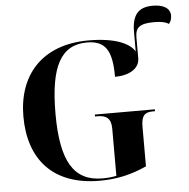

<svg xmlns="http://www.w3.org/2000/svg" viewBox="-59 -933 985 1001"><g transform="rotate(-5 434.0 -432.5)"><path d="M423 10C514 10 591 -8 669 -44V-251C669 -308 687 -326 728 -326H741V-336H427V-326H440C487 -326 511 -308 511 -255V-8C488 -3 463 -1 438 -1C288 -1 223 -108 223 -358C223 -607 283 -714 419 -714C517 -714 549 -658 549 -523C633 -523 678 -561 678 -608V-717C678 -768 699 -789 776 -789C814 -789 837 -784 853 -773C862 -782 868 -799 868 -815C868 -856 830 -875 777 -875C702 -875 668 -837 668 -747V-645C641 -691 561 -724 428 -724C183 -724 55 -574 55 -358C55 -137 175 10 423 10Z"/></g></svg>

Font: Noto Serif Display
Style: Bold
Weight: 700
Designer: Monotype Design Team
Foundry: Monotype Imaging Inc.
Version: Version 2.009